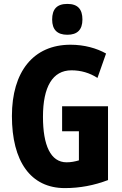

<svg xmlns="http://www.w3.org/2000/svg" viewBox="-20 -953 623 983"><path d="M325 -933C271 -933 247 -906 247 -853C247 -801 273 -775 325 -775C376 -775 402 -801 402 -853C402 -905 379 -933 325 -933ZM298 -409V-281H384V-132C364 -126 343 -122 321 -122C239 -122 200 -209 200 -355C200 -508 249 -593 346 -593C394 -593 439 -580 479 -554L523 -679C475 -706 412 -724 341 -724C150 -724 41 -585 41 -359C41 -128 136 10 312 10C389 10 462 -4 533 -31V-409Z"/></svg>

Font: Noto Sans Georgian ExtraCondensed ExtraBold
Style: Regular
Weight: 800
Width: 2
Designer: Monotype Design Team, Akaki Razmadze
Foundry: Google LLC
Version: Version 2.005